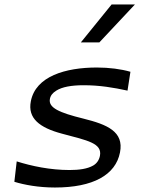

<svg xmlns="http://www.w3.org/2000/svg" viewBox="-20 -826 660 856"><path d="M412 -525C272 -525 139 -486 117.5 -374.5C102.5 -298.5 156.5 -256.5 256.5 -230C371 -199.5 436.5 -187.5 425.5 -131C421.5 -111.5 411 -97 395.5 -88C369.5 -73 332.5 -68 290 -68C204 -68 121 -85.5 54.5 -106.5L44 -15.5C88 -2 151.5 10 225 10C395 10 495.5 -46 515 -146.5C533.5 -240 456.5 -271 352.5 -297C242.5 -324 195 -346 202.5 -385C205 -399.5 214.5 -412 231 -422C257 -438.5 298.5 -446 353 -446C424.5 -446 486 -435.5 548.5 -422L561.5 -506C520 -518 467 -525 412 -525ZM340.5 -637 477.5 -806H581.5L423 -637Z"/></svg>

Font: Monaspace Argon
Style: Italic
Weight: 400
Italic angle: -11°
Designer: Riley Cran & the Lettermatic Team
Foundry: Lettermatic
Version: Version 1.101 (Monaspace Argon)